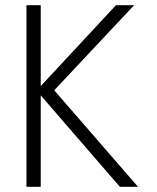

<svg xmlns="http://www.w3.org/2000/svg" viewBox="-20 -720 605 740"><path d="M82 -700V0H137V-700ZM442 0H512L189 -372L497 -700H427L121 -371Z"/></svg>

Font: NM-font
Style: Light
Weight: 500
Designer: ""
Foundry: ""
Version: ""